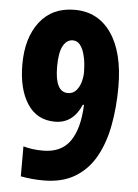

<svg xmlns="http://www.w3.org/2000/svg" viewBox="-53 -765 586 816"><g transform="rotate(5 240.5 -357.0)"><path d="M446 -414Q446 -326 431.5 -249Q417 -172 384.5 -114Q352 -56 297.5 -23Q243 10 163 10Q114 10 66 1V-127Q103 -116 150 -116Q228 -116 265.5 -169.5Q303 -223 307 -325H302Q267 -243 190 -243Q113 -243 72 -306Q31 -369 31 -474Q31 -587 84 -655.5Q137 -724 233 -724Q333 -724 389.5 -642Q446 -560 446 -414ZM236 -594Q210 -594 194.5 -565.5Q179 -537 179 -477Q179 -369 234 -369Q256 -369 269.5 -384.5Q283 -400 289 -421.5Q295 -443 295 -463Q295 -478 293 -500Q291 -522 284.5 -543.5Q278 -565 266.5 -579.5Q255 -594 236 -594Z"/></g></svg>

Font: Noto Sans Hebrew ExtraCondensed ExtraBold
Style: Regular
Weight: 800
Width: 2
Designer: Monotype Design Team
Foundry: Monotype Imaging Inc.
Version: Version 2.004; ttfautohint (v1.8.4.7-5d5b)